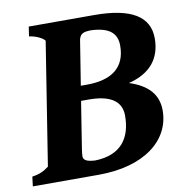

<svg xmlns="http://www.w3.org/2000/svg" viewBox="-81 -738 768 810"><g transform="rotate(-10 302.5 -333.5)"><path d="M-5 0H278C472 0 590 -92 590 -221C590 -290 548 -334 470 -359C566 -383 610 -442 610 -526C610 -619 535 -667 375 -667H95L89 -626C117 -622 144 -610 155 -596L72 -71C51 -55 33 -46 0 -41ZM268 -383 299 -577C306 -600 317 -605 350 -606C428 -603 461 -575 461 -521C461 -426 399 -383 294 -383ZM273 -62C239 -64 223 -71 223 -89C223 -95 224 -104 226 -118L258 -320H291C376 -320 430 -293 430 -227C430 -131 385 -65 273 -62Z"/></g></svg>

Font: Caladea
Style: Bold Italic
Weight: 700
Italic angle: -9°
Designer: Carolina Giovagnoli and Andres Torresi
Foundry: Carolina Giovagnoli & Andres Torresi
Version: Version 1.001;hotconv 1.0.109;makeotfexe 2.5.65596